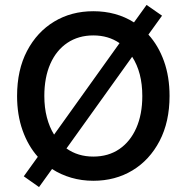

<svg xmlns="http://www.w3.org/2000/svg" viewBox="-20 -731 765 787"><path d="M140 35.8 77.5 -8.3 135 -88.3Q95 -133.3 72.5 -196.7Q50 -260 50 -337.5Q50 -444.2 90.8 -522.1Q131.7 -600 202.1 -642.5Q272.5 -685 362.5 -685Q456.7 -685 529.2 -639.2L580.8 -710.8L644.2 -666.7L588.3 -589.2Q629.2 -544.2 652.1 -480.4Q675 -416.7 675 -337.5Q675 -231.7 634.2 -153.3Q593.3 -75 522.9 -32.5Q452.5 10 362.5 10Q315 10 272.1 -2.5Q229.2 -15 193.3 -38.3ZM201.7 -179.2 470 -554.2Q424.2 -585.8 362.5 -585.8Q301.7 -585.8 256.2 -555.4Q210.8 -525 186.2 -469.2Q161.7 -413.3 161.7 -337.5Q161.7 -290 172.1 -250Q182.5 -210 201.7 -179.2ZM362.5 -89.2Q424.2 -89.2 469.2 -120Q514.2 -150.8 538.8 -206.7Q563.3 -262.5 563.3 -337.5Q563.3 -434.2 521.7 -498.3L252.5 -122.5Q299.2 -89.2 362.5 -89.2Z"/></svg>

Font: Funnel Sans Light Medium
Style: Regular
Weight: 500
Version: Version 1.000